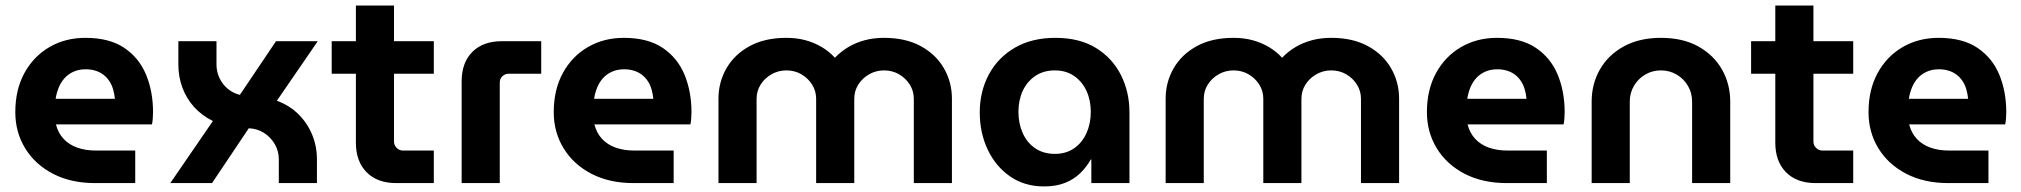

<svg xmlns="http://www.w3.org/2000/svg" viewBox="-20 -658 7262 690"><path d="M322 0Q235 0 170.5 -33.5Q106 -67 70.5 -125Q35 -183 35 -255Q35 -336 68 -396Q101 -456 158 -489Q215 -522 287 -522Q373 -522 426.5 -486Q480 -450 505 -389.5Q530 -329 530 -255Q530 -245 529 -231.5Q528 -218 526 -211H181Q189 -180 208.5 -159Q228 -138 257.5 -127.5Q287 -117 324 -117H466V0ZM180 -303H393Q391 -322 386 -338.5Q381 -355 372 -368Q363 -381 351 -390Q339 -399 323 -404Q307 -409 288 -409Q263 -409 243.5 -400Q224 -391 211 -376Q198 -361 190.5 -342Q183 -323 180 -303Z M592 0 745 -223Q705 -243 677.5 -273.5Q650 -304 635.5 -343Q621 -382 621 -426V-510H758V-426Q758 -400 769 -377Q780 -354 799 -338.5Q818 -323 842 -317L972 -510H1122L975 -296Q1021 -279 1053 -247Q1085 -215 1102 -173.5Q1119 -132 1119 -85V0H982V-85Q982 -115 967.5 -140Q953 -165 928.5 -180.5Q904 -196 874 -197L742 0Z M1404 0Q1336 0 1297.5 -39Q1259 -78 1259 -145V-638H1396V-149Q1396 -136 1405.5 -126.5Q1415 -117 1428 -117H1539V0ZM1172 -393V-510H1539V-393Z M1639 0V-365Q1639 -433 1677.5 -471.5Q1716 -510 1784 -510H1925V-393H1808Q1795 -393 1785.5 -384Q1776 -375 1776 -361V0Z M2257 0Q2170 0 2105.5 -33.5Q2041 -67 2005.5 -125Q1970 -183 1970 -255Q1970 -336 2003 -396Q2036 -456 2093 -489Q2150 -522 2222 -522Q2308 -522 2361.5 -486Q2415 -450 2440 -389.5Q2465 -329 2465 -255Q2465 -245 2464 -231.5Q2463 -218 2461 -211H2116Q2124 -180 2143.5 -159Q2163 -138 2192.5 -127.5Q2222 -117 2259 -117H2401V0ZM2115 -303H2328Q2326 -322 2321 -338.5Q2316 -355 2307 -368Q2298 -381 2286 -390Q2274 -399 2258 -404Q2242 -409 2223 -409Q2198 -409 2178.5 -400Q2159 -391 2146 -376Q2133 -361 2125.5 -342Q2118 -323 2115 -303Z M2562 0V-303Q2562 -363 2591 -413Q2620 -463 2674.5 -492.5Q2729 -522 2806 -522Q2843 -522 2874.5 -513.5Q2906 -505 2933 -489Q2960 -473 2980 -451H2981Q3002 -473 3029 -489Q3056 -505 3088 -513.5Q3120 -522 3157 -522Q3234 -522 3288.5 -492.5Q3343 -463 3372 -413Q3401 -363 3401 -303V0H3264V-303Q3264 -331 3249.5 -354Q3235 -377 3211 -391Q3187 -405 3157 -405Q3128 -405 3103.5 -391Q3079 -377 3064.5 -354Q3050 -331 3050 -303V0H2913V-303Q2913 -331 2898.5 -354Q2884 -377 2860 -391Q2836 -405 2806 -405Q2777 -405 2752.5 -391Q2728 -377 2713.5 -354Q2699 -331 2699 -303V0Z M3732 12Q3662 12 3610 -24Q3558 -60 3529.5 -120.5Q3501 -181 3501 -254Q3501 -329 3533.5 -390Q3566 -451 3627 -486.5Q3688 -522 3773 -522Q3859 -522 3918 -486Q3977 -450 4008 -389Q4039 -328 4039 -254V0H3902V-85H3900Q3885 -58 3862.5 -36Q3840 -14 3808 -1Q3776 12 3732 12ZM3771 -105Q3811 -105 3840 -125Q3869 -145 3884.5 -179.5Q3900 -214 3900 -256Q3900 -298 3884.5 -331.5Q3869 -365 3840 -385Q3811 -405 3771 -405Q3730 -405 3700.5 -385Q3671 -365 3655.5 -331.5Q3640 -298 3640 -256Q3640 -214 3655.5 -179.5Q3671 -145 3700.5 -125Q3730 -105 3771 -105Z M4169 0V-303Q4169 -363 4198 -413Q4227 -463 4281.5 -492.5Q4336 -522 4413 -522Q4450 -522 4481.5 -513.5Q4513 -505 4540 -489Q4567 -473 4587 -451H4588Q4609 -473 4636 -489Q4663 -505 4695 -513.5Q4727 -522 4764 -522Q4841 -522 4895.5 -492.5Q4950 -463 4979 -413Q5008 -363 5008 -303V0H4871V-303Q4871 -331 4856.5 -354Q4842 -377 4818 -391Q4794 -405 4764 -405Q4735 -405 4710.5 -391Q4686 -377 4671.5 -354Q4657 -331 4657 -303V0H4520V-303Q4520 -331 4505.5 -354Q4491 -377 4467 -391Q4443 -405 4413 -405Q4384 -405 4359.5 -391Q4335 -377 4320.5 -354Q4306 -331 4306 -303V0Z M5395 0Q5308 0 5243.5 -33.5Q5179 -67 5143.5 -125Q5108 -183 5108 -255Q5108 -336 5141 -396Q5174 -456 5231 -489Q5288 -522 5360 -522Q5446 -522 5499.5 -486Q5553 -450 5578 -389.5Q5603 -329 5603 -255Q5603 -245 5602 -231.5Q5601 -218 5599 -211H5254Q5262 -180 5281.5 -159Q5301 -138 5330.5 -127.5Q5360 -117 5397 -117H5539V0ZM5253 -303H5466Q5464 -322 5459 -338.5Q5454 -355 5445 -368Q5436 -381 5424 -390Q5412 -399 5396 -404Q5380 -409 5361 -409Q5336 -409 5316.5 -400Q5297 -391 5284 -376Q5271 -361 5263.5 -342Q5256 -323 5253 -303Z M5700 0V-293Q5700 -356 5729.5 -408Q5759 -460 5815 -491Q5871 -522 5949 -522Q6028 -522 6083.5 -491Q6139 -460 6168.5 -408Q6198 -356 6198 -293V0H6061V-293Q6061 -324 6046 -349.5Q6031 -375 6005.5 -390Q5980 -405 5949 -405Q5918 -405 5892.5 -390Q5867 -375 5852 -349.5Q5837 -324 5837 -293V0Z M6505 0Q6437 0 6398.5 -39Q6360 -78 6360 -145V-638H6497V-149Q6497 -136 6506.5 -126.5Q6516 -117 6529 -117H6640V0ZM6273 -393V-510H6640V-393Z M6982 0Q6895 0 6830.5 -33.5Q6766 -67 6730.5 -125Q6695 -183 6695 -255Q6695 -336 6728 -396Q6761 -456 6818 -489Q6875 -522 6947 -522Q7033 -522 7086.5 -486Q7140 -450 7165 -389.5Q7190 -329 7190 -255Q7190 -245 7189 -231.5Q7188 -218 7186 -211H6841Q6849 -180 6868.5 -159Q6888 -138 6917.5 -127.5Q6947 -117 6984 -117H7126V0ZM6840 -303H7053Q7051 -322 7046 -338.5Q7041 -355 7032 -368Q7023 -381 7011 -390Q6999 -399 6983 -404Q6967 -409 6948 -409Q6923 -409 6903.5 -400Q6884 -391 6871 -376Q6858 -361 6850.5 -342Q6843 -323 6840 -303Z"/></svg>

Font: MuseoModerno Thin SemiBold
Style: Regular
Weight: 600
Version: Version 1.003